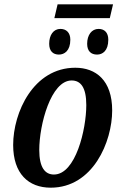

<svg xmlns="http://www.w3.org/2000/svg" viewBox="-20 -860 566 890"><path d="M232 -776H489L504 -840H247ZM253 -607C278 -607 306 -624 306 -676C306 -709 287 -726 260 -726C228 -726 208 -698 208 -657C208 -623 226 -607 253 -607ZM430 -607C455 -607 482 -624 482 -676C482 -709 464 -726 437 -726C405 -726 384 -698 384 -657C384 -623 402 -607 430 -607ZM215 10C411 10 500 -203 500 -348C500 -488 424 -546 329 -546C135 -546 41 -339 41 -188C41 -55 112 10 215 10ZM230 -51C189 -51 162 -83 162 -165C162 -282 216 -487 312 -487C354 -487 380 -455 380 -373C380 -261 331 -51 230 -51Z"/></svg>

Font: Noto Serif Condensed SemiBold
Style: Italic
Weight: 600
Width: 3
Italic angle: -12°
Designer: Monotype Design Team
Foundry: Monotype Imaging Inc.
Version: Version 2.014